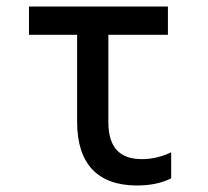

<svg xmlns="http://www.w3.org/2000/svg" viewBox="-20 -560 640 590"><path d="M313 -185V-453H496V-540H69V-453H217V-185C217 -57 280 10 401 10C440 10 477 3 506 -12V-92C477 -78 446 -71 416 -71C347 -71 313 -108 313 -185Z"/></svg>

Font: CommitMono
Style: 500Regular
Weight: 500
Monospace: yes
Designer: Eigil Nikolajsen
Foundry: Eigil Nikolajsen
Version: Version 1.143